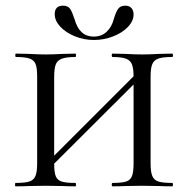

<svg xmlns="http://www.w3.org/2000/svg" viewBox="-20 -657 662 677"><path d="M377 -456Q374 -456 374 -462Q374 -468 377 -468L421 -467Q457 -465 482 -465Q504 -465 542 -467L587 -468Q590 -468 590 -462Q590 -456 587 -456Q554 -456 538.5 -450.5Q523 -445 517 -431Q511 -417 511 -387V-81Q511 -51 517 -36.5Q523 -22 538.5 -17Q554 -12 587 -12Q590 -12 590 -6Q590 0 587 0Q559 0 542 -1L482 -2L421 -1Q405 0 377 0Q374 0 374 -6Q374 -12 377 -12Q410 -12 425 -17Q440 -22 445.5 -36.5Q451 -51 451 -81V-385Q451 -415 445.5 -429.5Q440 -444 424.5 -450Q409 -456 377 -456ZM130 -67 477 -414 492 -400 144 -53ZM36 -456Q34 -456 34 -462Q34 -468 36 -468L81 -467Q119 -465 140 -465Q165 -465 203 -467L246 -468Q248 -468 248 -462Q248 -456 246 -456Q214 -456 198 -450Q182 -444 176.5 -429.5Q171 -415 171 -385V-81Q171 -50 176.5 -36Q182 -22 197 -17Q212 -12 246 -12Q248 -12 248 -6Q248 0 246 0Q218 0 202 -1L140 -2L81 -1Q64 0 35 0Q33 0 33 -6Q33 -12 35 -12Q68 -12 83.5 -17Q99 -22 105 -36.5Q111 -51 111 -81V-387Q111 -417 105.5 -431Q100 -445 84.5 -450.5Q69 -456 36 -456ZM381 -589Q388 -613 396 -625Q404 -637 422 -637Q436 -637 443.5 -628.5Q451 -620 451 -606Q451 -583 431 -562Q411 -541 378.5 -528.5Q346 -516 311 -516Q276 -516 244 -529Q212 -542 192.5 -563Q173 -584 173 -607Q173 -637 202 -637Q220 -637 227.5 -625.5Q235 -614 243 -589Q260 -528 310 -528Q338 -528 356 -545Q374 -562 381 -589Z"/></svg>

Font: Cormorant Unicase
Style: Regular
Weight: 400
Designer: Christian Thalmann (Catharsis Fonts)
Foundry: Catharsis Fonts
Version: Version 4.000